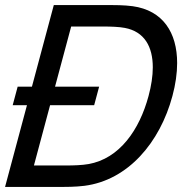

<svg xmlns="http://www.w3.org/2000/svg" viewBox="-50 -740 747 760"><path d="M474.8 -715.5C442 -720 399 -720 385 -720H163L76.4 -397H19.9L0.2 -323.5H56.7L-30 0H192C205.5 0 249.5 0 284.2 -4.5C456.6 -26.5 583.2 -176 632.5 -360C644.9 -406.1 651.2 -450.1 651.2 -490.5C651.2 -610.8 595 -699 474.8 -715.5ZM299.8 -90.5C275.1 -86 239.8 -85 214.8 -85H84.3L148.2 -323.5H322.7L342.4 -397H167.9L231.7 -635H362.2C386.2 -635 421.9 -634 444.2 -629.5C522 -614.8 554.8 -554.9 554.8 -473.6C554.8 -439 548.9 -400.5 538 -360C502.2 -226.5 423.5 -112 299.8 -90.5Z"/></svg>

Font: Manrope
Style: MediumItalic
Weight: 500
Italic angle: -15°
Designer: Mikhail Sharanda
Foundry: Mikhail Sharanda
Version: Version 4.502;hotconv 1.0.109;makeotfexe 2.5.65596